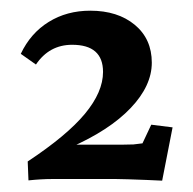

<svg xmlns="http://www.w3.org/2000/svg" viewBox="-20 -484 353 352"><path d="M30.8 -188Q102.5 -235.4 135.7 -275.4Q168.9 -315.4 168.9 -352.1Q168.9 -401.9 112.3 -401.9Q70.3 -401.9 45.9 -365.7L18.1 -385.3Q36.1 -423.3 69.3 -443.8Q102.5 -464.4 145.5 -464.4Q195.8 -464.4 227.1 -438.5Q258.3 -412.6 258.3 -369.1Q258.3 -326.7 219.5 -285.9Q180.7 -245.1 108.4 -213.4L108.9 -218.8H205.1Q218.3 -218.8 224.6 -219.2Q231 -219.7 241.2 -221.2L257.3 -255.4L296.4 -250.5L277.3 -152.8Q266.1 -153.3 248.5 -154.1Q231 -154.8 215.1 -155.3Q199.2 -155.8 192.9 -155.8H75.2Q55.7 -155.8 32.2 -153.3Z"/></svg>

Font: Lateef SemiBold
Style: Regular
Weight: 600
Designer: SIL International
Foundry: SIL International
Version: Version 4.200